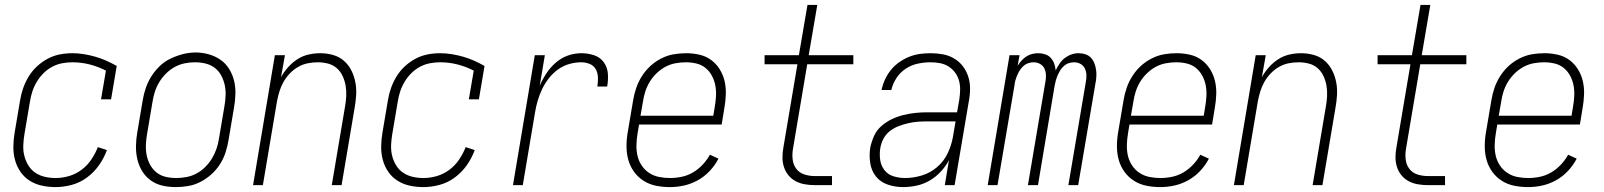

<svg xmlns="http://www.w3.org/2000/svg" viewBox="-20 -755 6540 783"><path d="M207 8Q178 8 150.5 2Q123 -4 100.5 -18.5Q78 -33 63 -55Q48 -77 41 -103.5Q34 -130 34.5 -158.5Q35 -187 40 -216L62 -346Q66 -371 74.5 -395.5Q83 -420 97 -443Q111 -466 131 -484.5Q151 -503 174.5 -515.5Q198 -528 223.5 -533Q249 -538 275 -538Q299 -538 323 -534Q347 -530 369.5 -523.5Q392 -517 413.5 -507.5Q435 -498 456 -486L433 -350H392L412 -467Q381 -483 346.5 -492Q312 -501 275 -501Q254 -501 233 -497Q212 -493 192.5 -482.5Q173 -472 157 -456Q141 -440 129.5 -420.5Q118 -401 111.5 -380.5Q105 -360 102 -340L80 -210Q76 -187 75 -164Q74 -141 79 -120.5Q84 -100 95 -81.5Q106 -63 123.5 -51Q141 -39 162.5 -34Q184 -29 207 -29Q234 -29 261.5 -37Q289 -45 312.5 -62.5Q336 -80 352.5 -104.5Q369 -129 379 -155L416 -143Q404 -110 383.5 -81Q363 -52 334.5 -31Q306 -10 272.5 -1Q239 8 207 8Z M697 8Q669 8 642.5 2Q616 -4 594.5 -19.5Q573 -35 559.5 -57.5Q546 -80 540 -106Q534 -132 534.5 -160Q535 -188 540 -216L562 -346Q566 -371 574.5 -396Q583 -421 597.5 -444Q612 -467 632 -486Q652 -505 676.5 -516.5Q701 -528 726.5 -534.5Q752 -541 778 -541Q805 -541 831.5 -533.5Q858 -526 879.5 -511Q901 -496 915 -473Q929 -450 935 -424Q941 -398 940 -370Q939 -342 934 -314L912 -184Q908 -159 900 -134Q892 -109 877.5 -86Q863 -63 842.5 -44.5Q822 -26 798 -13.5Q774 -1 748 3.5Q722 8 697 8ZM698 -29Q719 -29 740.5 -33Q762 -37 781.5 -47.5Q801 -58 817 -74Q833 -90 844.5 -109Q856 -128 863 -148.5Q870 -169 873 -190L895 -320Q899 -343 900 -365Q901 -387 896.5 -408Q892 -429 882 -447.5Q872 -466 855.5 -478.5Q839 -491 818 -496Q797 -501 774 -501Q753 -501 732 -496.5Q711 -492 692 -481.5Q673 -471 657 -455Q641 -439 629.5 -420Q618 -401 611.5 -380.5Q605 -360 602 -340L580 -210Q576 -188 575 -165.5Q574 -143 578 -122.5Q582 -102 592 -83.5Q602 -65 618 -52Q634 -39 655 -34Q676 -29 698 -29Z M1012 0 1101 -530H1142L1126 -440Q1138 -462 1155 -481Q1172 -500 1193 -513.5Q1214 -527 1238 -532.5Q1262 -538 1286 -538Q1312 -538 1337.5 -531Q1363 -524 1382 -507.5Q1401 -491 1412.5 -468.5Q1424 -446 1429 -420.5Q1434 -395 1432.5 -368Q1431 -341 1426 -314L1373 0H1333L1387 -320Q1391 -342 1392 -363.5Q1393 -385 1389.5 -405.5Q1386 -426 1377.5 -444.5Q1369 -463 1354 -476.5Q1339 -490 1318.5 -495.5Q1298 -501 1276 -501Q1256 -501 1235.5 -497Q1215 -493 1196.5 -482.5Q1178 -472 1162.5 -456Q1147 -440 1136.5 -421.5Q1126 -403 1120 -383.5Q1114 -364 1110 -344L1052 0Z M1707 8Q1678 8 1650.5 2Q1623 -4 1600.5 -18.5Q1578 -33 1563 -55Q1548 -77 1541 -103.5Q1534 -130 1534.5 -158.5Q1535 -187 1540 -216L1562 -346Q1566 -371 1574.5 -395.5Q1583 -420 1597 -443Q1611 -466 1631 -484.5Q1651 -503 1674.5 -515.5Q1698 -528 1723.5 -533Q1749 -538 1775 -538Q1799 -538 1823 -534Q1847 -530 1869.5 -523.5Q1892 -517 1913.5 -507.5Q1935 -498 1956 -486L1933 -350H1892L1912 -467Q1881 -483 1846.5 -492Q1812 -501 1775 -501Q1754 -501 1733 -497Q1712 -493 1692.5 -482.5Q1673 -472 1657 -456Q1641 -440 1629.5 -420.5Q1618 -401 1611.5 -380.5Q1605 -360 1602 -340L1580 -210Q1576 -187 1575 -164Q1574 -141 1579 -120.5Q1584 -100 1595 -81.5Q1606 -63 1623.5 -51Q1641 -39 1662.5 -34Q1684 -29 1707 -29Q1734 -29 1761.5 -37Q1789 -45 1812.5 -62.5Q1836 -80 1852.5 -104.5Q1869 -129 1879 -155L1916 -143Q1904 -110 1883.5 -81Q1863 -52 1834.5 -31Q1806 -10 1772.5 -1Q1739 8 1707 8Z M2072 0 2161 -530H2202L2181 -405Q2192 -431 2208 -455.5Q2224 -480 2246.5 -499.5Q2269 -519 2296 -528.5Q2323 -538 2351 -538Q2377 -538 2402 -530Q2427 -522 2442 -501.5Q2457 -481 2459 -454.5Q2461 -428 2456 -402H2416Q2419 -420 2418.5 -438.5Q2418 -457 2410 -472Q2402 -487 2385.5 -494Q2369 -501 2351 -501Q2326 -501 2301.5 -494Q2277 -487 2256 -472Q2235 -457 2218.5 -436Q2202 -415 2191 -392Q2180 -369 2173 -345Q2166 -321 2162 -297L2112 0Z M2712 8Q2683 8 2655.5 2.5Q2628 -3 2605 -17.5Q2582 -32 2566 -54Q2550 -76 2542.5 -102.5Q2535 -129 2535 -158Q2535 -187 2540 -216L2562 -346Q2566 -371 2574.5 -396Q2583 -421 2597.5 -444Q2612 -467 2632 -485.5Q2652 -504 2676.5 -516.5Q2701 -529 2726.5 -533.5Q2752 -538 2778 -538Q2805 -538 2832 -532Q2859 -526 2880 -510.5Q2901 -495 2915 -472.5Q2929 -450 2935 -424Q2941 -398 2940 -370Q2939 -342 2934 -314L2923 -247H2586L2580 -210Q2576 -187 2575.5 -163.5Q2575 -140 2580 -119Q2585 -98 2597 -80Q2609 -62 2627 -50Q2645 -38 2667 -33.5Q2689 -29 2712 -29Q2736 -29 2760 -34Q2784 -39 2805.5 -51.5Q2827 -64 2845 -83Q2863 -102 2875 -124L2910 -108Q2896 -81 2874.5 -58Q2853 -35 2826 -20Q2799 -5 2770 1.5Q2741 8 2712 8ZM2592 -283H2889L2895 -320Q2899 -342 2900 -364.5Q2901 -387 2897 -407.5Q2893 -428 2883 -446.5Q2873 -465 2857 -478Q2841 -491 2820 -496Q2799 -501 2777 -501Q2756 -501 2734.5 -497Q2713 -493 2693.5 -482.5Q2674 -472 2657.5 -456Q2641 -440 2629.5 -421Q2618 -402 2611.5 -381.5Q2605 -361 2602 -340Z M3303 0Q3282 0 3262 -3.5Q3242 -7 3225 -16Q3208 -25 3195.5 -40Q3183 -55 3177 -74Q3171 -93 3171 -113.5Q3171 -134 3175 -155L3232 -493H3098V-530H3238L3273 -735H3313L3278 -530H3460V-493H3272L3214 -149Q3210 -127 3212.5 -105Q3215 -83 3227.5 -66.5Q3240 -50 3260.5 -43.5Q3281 -37 3303 -37H3373V0Z M3663 8Q3631 8 3601 -2Q3571 -12 3552.5 -35Q3534 -58 3529 -89.5Q3524 -121 3529 -153Q3534 -177 3544.5 -200.5Q3555 -224 3574.5 -241Q3594 -258 3617 -269Q3640 -280 3664.5 -286Q3689 -292 3713 -294.5Q3737 -297 3761 -297H3883L3892 -348Q3895 -368 3895.5 -388Q3896 -408 3891 -426Q3886 -444 3875 -459Q3864 -474 3848 -484Q3832 -494 3813 -497.5Q3794 -501 3775 -501Q3749 -501 3723 -495.5Q3697 -490 3674 -475Q3651 -460 3636 -437Q3621 -414 3615 -388H3575Q3580 -411 3589.5 -431.5Q3599 -452 3613.5 -470Q3628 -488 3647.5 -501.5Q3667 -515 3688 -523.5Q3709 -532 3731 -535Q3753 -538 3775 -538Q3800 -538 3825 -533.5Q3850 -529 3871 -516.5Q3892 -504 3906.5 -485Q3921 -466 3928.5 -443Q3936 -420 3936 -394Q3936 -368 3931 -342L3873 0H3833L3850 -102Q3837 -77 3816.5 -55Q3796 -33 3771 -18.5Q3746 -4 3718 2Q3690 8 3663 8ZM3671 -29Q3705 -29 3739.5 -39.5Q3774 -50 3801.5 -73.5Q3829 -97 3844.5 -129.5Q3860 -162 3866 -196L3877 -260H3761Q3741 -260 3722 -258.5Q3703 -257 3683.5 -252.5Q3664 -248 3644.5 -240.5Q3625 -233 3608.5 -220Q3592 -207 3582.5 -188.5Q3573 -170 3570 -151Q3566 -127 3569.5 -103Q3573 -79 3587 -61Q3601 -43 3624 -36Q3647 -29 3671 -29Z M4008 0 4097 -530H4138L4130 -487Q4137 -498 4146 -508Q4155 -518 4166 -525Q4177 -532 4189.5 -535Q4202 -538 4214 -538Q4229 -538 4242.5 -533.5Q4256 -529 4265 -519Q4274 -509 4279 -496Q4284 -483 4285 -468Q4292 -482 4301 -495.5Q4310 -509 4322.5 -518.5Q4335 -528 4349.5 -533Q4364 -538 4379 -538Q4394 -538 4407 -533.5Q4420 -529 4429 -519.5Q4438 -510 4443 -497Q4448 -484 4450 -470Q4452 -456 4451 -441.5Q4450 -427 4447 -413L4377 0H4337L4408 -420Q4411 -434 4410.5 -448.5Q4410 -463 4404.5 -475Q4399 -487 4387 -494Q4375 -501 4360 -501Q4350 -501 4339 -497.5Q4328 -494 4319 -486Q4310 -478 4304 -468.5Q4298 -459 4293.5 -448.5Q4289 -438 4286 -427.5Q4283 -417 4281 -406L4213 0H4172L4243 -420Q4246 -434 4245.5 -448.5Q4245 -463 4239.5 -475Q4234 -487 4222 -494Q4210 -501 4195 -501Q4185 -501 4174 -497.5Q4163 -494 4154 -486Q4145 -478 4139 -468.5Q4133 -459 4128.5 -448.5Q4124 -438 4121 -427.5Q4118 -417 4117 -406L4048 0Z M4712 8Q4683 8 4655.5 2.5Q4628 -3 4605 -17.5Q4582 -32 4566 -54Q4550 -76 4542.5 -102.5Q4535 -129 4535 -158Q4535 -187 4540 -216L4562 -346Q4566 -371 4574.5 -396Q4583 -421 4597.5 -444Q4612 -467 4632 -485.5Q4652 -504 4676.5 -516.5Q4701 -529 4726.5 -533.5Q4752 -538 4778 -538Q4805 -538 4832 -532Q4859 -526 4880 -510.5Q4901 -495 4915 -472.5Q4929 -450 4935 -424Q4941 -398 4940 -370Q4939 -342 4934 -314L4923 -247H4586L4580 -210Q4576 -187 4575.5 -163.5Q4575 -140 4580 -119Q4585 -98 4597 -80Q4609 -62 4627 -50Q4645 -38 4667 -33.5Q4689 -29 4712 -29Q4736 -29 4760 -34Q4784 -39 4805.5 -51.5Q4827 -64 4845 -83Q4863 -102 4875 -124L4910 -108Q4896 -81 4874.5 -58Q4853 -35 4826 -20Q4799 -5 4770 1.5Q4741 8 4712 8ZM4592 -283H4889L4895 -320Q4899 -342 4900 -364.5Q4901 -387 4897 -407.5Q4893 -428 4883 -446.5Q4873 -465 4857 -478Q4841 -491 4820 -496Q4799 -501 4777 -501Q4756 -501 4734.5 -497Q4713 -493 4693.5 -482.5Q4674 -472 4657.5 -456Q4641 -440 4629.5 -421Q4618 -402 4611.5 -381.5Q4605 -361 4602 -340Z M5012 0 5101 -530H5142L5126 -440Q5138 -462 5155 -481Q5172 -500 5193 -513.5Q5214 -527 5238 -532.5Q5262 -538 5286 -538Q5312 -538 5337.5 -531Q5363 -524 5382 -507.5Q5401 -491 5412.5 -468.5Q5424 -446 5429 -420.5Q5434 -395 5432.5 -368Q5431 -341 5426 -314L5373 0H5333L5387 -320Q5391 -342 5392 -363.5Q5393 -385 5389.5 -405.5Q5386 -426 5377.5 -444.5Q5369 -463 5354 -476.5Q5339 -490 5318.5 -495.5Q5298 -501 5276 -501Q5256 -501 5235.5 -497Q5215 -493 5196.5 -482.5Q5178 -472 5162.5 -456Q5147 -440 5136.5 -421.5Q5126 -403 5120 -383.5Q5114 -364 5110 -344L5052 0Z M5803 0Q5782 0 5762 -3.5Q5742 -7 5725 -16Q5708 -25 5695.5 -40Q5683 -55 5677 -74Q5671 -93 5671 -113.5Q5671 -134 5675 -155L5732 -493H5598V-530H5738L5773 -735H5813L5778 -530H5960V-493H5772L5714 -149Q5710 -127 5712.5 -105Q5715 -83 5727.5 -66.5Q5740 -50 5760.5 -43.5Q5781 -37 5803 -37H5873V0Z M6212 8Q6183 8 6155.5 2.5Q6128 -3 6105 -17.5Q6082 -32 6066 -54Q6050 -76 6042.5 -102.5Q6035 -129 6035 -158Q6035 -187 6040 -216L6062 -346Q6066 -371 6074.5 -396Q6083 -421 6097.5 -444Q6112 -467 6132 -485.5Q6152 -504 6176.5 -516.5Q6201 -529 6226.5 -533.5Q6252 -538 6278 -538Q6305 -538 6332 -532Q6359 -526 6380 -510.5Q6401 -495 6415 -472.5Q6429 -450 6435 -424Q6441 -398 6440 -370Q6439 -342 6434 -314L6423 -247H6086L6080 -210Q6076 -187 6075.5 -163.5Q6075 -140 6080 -119Q6085 -98 6097 -80Q6109 -62 6127 -50Q6145 -38 6167 -33.5Q6189 -29 6212 -29Q6236 -29 6260 -34Q6284 -39 6305.5 -51.5Q6327 -64 6345 -83Q6363 -102 6375 -124L6410 -108Q6396 -81 6374.5 -58Q6353 -35 6326 -20Q6299 -5 6270 1.5Q6241 8 6212 8ZM6092 -283H6389L6395 -320Q6399 -342 6400 -364.5Q6401 -387 6397 -407.5Q6393 -428 6383 -446.5Q6373 -465 6357 -478Q6341 -491 6320 -496Q6299 -501 6277 -501Q6256 -501 6234.5 -497Q6213 -493 6193.5 -482.5Q6174 -472 6157.5 -456Q6141 -440 6129.5 -421Q6118 -402 6111.5 -381.5Q6105 -361 6102 -340Z"/></svg>

Font: iosevka_custom_sans_ss08 XLt
Style: Italic
Weight: 200
Italic angle: -10°
Designer: Belleve Invis
Foundry: Belleve Invis
Version: Version 10.3.0; ttfautohint (v1.8.3)